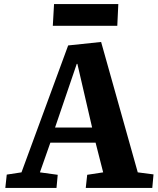

<svg xmlns="http://www.w3.org/2000/svg" viewBox="-20 -918 773 938"><path d="M474 -713 653 -76 730 -66 724 0H399L406 -64L484 -76L447 -221H226L175 -76L262 -64L256 0H6L13 -65L85 -76L313 -696ZM249 -295H430L358 -606H355ZM244 -898H558L553 -792H238Z"/></svg>

Font: Literata 18pt
Style: Bold Italic
Weight: 700
Italic angle: -2°
Designer: Latin by Veronika Burian and Jose Scaglione. Greek by Irene Vlachou. Cyrillic by Vera Evstafieva
Foundry: TypeTogether
Version: Version 3.103;gftools[0.9.29]